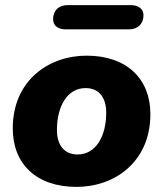

<svg xmlns="http://www.w3.org/2000/svg" viewBox="-20 -721 639 752"><path d="M280 11C428 11 569 -86 569 -274C569 -412 477 -503 319 -503C171 -503 30 -406 30 -218C30 -80 121 11 280 11ZM284 -116C233 -116 203 -151 203 -212C203 -307 245 -376 315 -376C366 -376 396 -341 396 -280C396 -185 354 -116 284 -116ZM238 -606H485C520 -606 542 -628 542 -661C542 -686 523 -701 491 -701H245C209 -701 188 -679 188 -646C188 -621 206 -606 238 -606Z"/></svg>

Font: SN Pro Heavy
Style: Italic
Weight: 800
Italic angle: -9°
Designer: Tobias Whetton
Foundry: Supernotes
Version: Version 1.001;Glyphs 3.2 (3249)